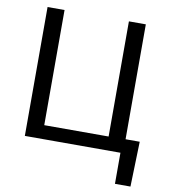

<svg xmlns="http://www.w3.org/2000/svg" viewBox="-94 -792 927 1043"><g transform="rotate(10 369.5 -270.0)"><path d="M703.6 -77.1H625.5V-710.9H532.2V-75.7H177.2V-710.9H83.5V0H610.8V171.4H696.3Z"/></g></svg>

Font: Bert Sans
Style: Regular
Weight: 400
Designer: Christian Robertson (Google), Cristiano Sobral
Foundry: Google, Cristiano Sobral
Version: Version 3.101